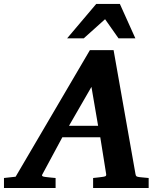

<svg xmlns="http://www.w3.org/2000/svg" viewBox="-73 -937 808 957"><path d="M382.8 -503.9 271 -310.1H416ZM391.1 0V-49.8Q398.9 -50.8 407 -51.5Q415 -52.2 421.9 -53.2Q429.7 -54.2 437 -55.2Q446.8 -56.2 452.1 -58.6Q457.5 -61 456.1 -69.8L426.8 -252.9H237.8L139.2 -69.8Q134.3 -62.5 138.2 -59.3Q142.1 -56.2 151.9 -55.2Q159.7 -54.2 168.5 -53.2Q175.8 -52.2 185.1 -51.5Q194.3 -50.8 204.1 -49.8V0H-53.2V-49.8L4.9 -56.2L375 -687H493.2L602.1 -70.8Q603.5 -61 607.2 -58.3Q610.8 -55.7 622.1 -54.2Q628.9 -53.7 636.7 -52.7Q643.6 -51.8 651.6 -51.3Q659.7 -50.8 668 -49.8V0ZM517.6 -746.1 450.7 -841.3 344.7 -746.1H261.7L406.7 -917.5H524.4L601.6 -746.1Z"/></svg>

Font: Charis SIL Viet
Style: Bold Italic
Weight: 700
Italic angle: -11°
Foundry: SIL International
Version: Version 5.000